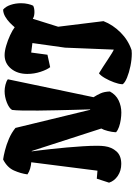

<svg xmlns="http://www.w3.org/2000/svg" viewBox="165 -962 874 1245"><g transform="rotate(-90 602.5 -339.0)"><path d="M495.6 10.3Q474.6 10.3 449.5 6.6Q424.3 2.9 402.3 -4.9Q380.4 -12.7 368.2 -23.9V-29.3Q369.1 -49.8 376.2 -77.4Q383.3 -105 392.1 -119.6L246.1 -571.3L244.1 -570.3Q246.1 -556.6 250.2 -522.5Q254.4 -488.3 259.5 -441.4Q264.6 -394.5 269.3 -342Q273.9 -289.6 277.1 -238.8Q280.3 -188 280.3 -146.5Q280.3 -117.2 277.3 -97.2Q271.5 -52.7 243.9 -21.5Q216.3 9.8 162.6 9.8Q118.7 9.8 85.4 -12.5Q52.2 -34.7 41 -69.3L66.9 -148.9L118.7 -144.5L173.3 -573.7Q152.8 -575.2 132.1 -581.1Q111.3 -586.9 94.7 -598.6Q100.6 -642.6 120.1 -686.3Q139.6 -730 191.4 -756.3Q213.4 -753.4 249.5 -744.4Q285.6 -735.4 325 -718.8Q364.3 -702.1 396 -676.3L513.7 -190.9L516.1 -192.9Q515.1 -233.9 513.4 -290.3Q511.7 -346.7 510.5 -408.4Q509.3 -470.2 508.5 -528.1Q507.8 -585.9 508.8 -631.1Q509.8 -676.3 512.7 -698.2Q524.4 -717.8 561 -732.2Q597.7 -746.6 634.8 -746.6Q653.3 -746.6 675.8 -741.2Q698.2 -735.8 711.4 -725.6L595.2 -169.9Q610.8 -146 620.8 -122.8Q630.9 -99.6 632.3 -64Q611.3 -24.9 574.5 -7.3Q537.6 10.3 495.6 10.3ZM878.9 78.1Q839.8 78.1 797.1 69.3Q754.4 60.5 721.9 47.1Q689.5 33.7 679.7 19.5V12.7Q680.7 -6.8 691.9 -37.6Q703.1 -68.4 719.2 -96.2Q735.4 -124 750 -134.8Q768.1 -124 791.3 -108.9Q814.5 -93.8 837.4 -78.6Q860.4 -63.5 878.2 -52.5Q896 -41.5 903.8 -38.6L916.5 -354.5L946.3 -566.4L884.8 -574.2L870.6 -468.8L790 -451.2Q773.9 -471.2 760 -513.2Q746.1 -555.2 746.1 -599.6Q746.1 -663.6 780.5 -705.1Q814.9 -746.6 868.2 -746.6Q894.5 -746.6 929.4 -736.3Q964.4 -726.1 997.1 -710.9Q1029.8 -695.8 1048.8 -681.2Q1060.1 -694.8 1077.6 -712.2Q1095.2 -729.5 1117.2 -742.4Q1139.2 -755.4 1163.1 -756.3Q1183.1 -739.7 1193.8 -708Q1204.6 -676.3 1204.6 -640.1Q1204.6 -615.7 1199.7 -594.7Q1194.8 -573.7 1188.5 -561.5Q1173.3 -553.2 1147 -553.2Q1134.8 -553.2 1123.3 -555.7Q1111.8 -558.1 1106.4 -563H1103.5L1052.2 -399.4L1088.4 -105.5Q1064.9 -44.9 1015.4 4.9Q965.8 54.7 900.4 76.7Q891.1 78.1 878.9 78.1Z"/></g></svg>

Font: Fruktur
Style: Italic
Weight: 400
Italic angle: -8°
Designer: Viktoriya Grabowska, Eben Sorkin
Foundry: Viktoriya Grabowska
Version: Version 1.008; ttfautohint (v1.8.4.7-5d5b)